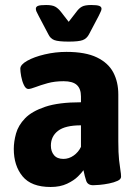

<svg xmlns="http://www.w3.org/2000/svg" viewBox="-20 -738 545 766"><path d="M182 8Q105 8 70 -34.5Q35 -77 35 -144Q35 -173 44 -205.5Q53 -238 80 -266Q107 -294 160.5 -312Q214 -330 303 -330V-353Q303 -384 286.5 -399Q270 -414 234 -414Q198 -414 169.5 -406Q141 -398 121.5 -390.5Q102 -383 93 -383Q83 -383 75.5 -398.5Q68 -414 64.5 -433.5Q61 -453 61 -464Q61 -480 88.5 -495.5Q116 -511 158.5 -521Q201 -531 245 -531Q321 -531 366.5 -509Q412 -487 432 -449Q452 -411 452 -361V-175Q452 -127 455 -100Q458 -73 460.5 -58.5Q463 -44 463 -33Q463 -23 449 -16.5Q435 -10 415 -6Q395 -2 377.5 -0.5Q360 1 352 1Q330 1 324 -16.5Q318 -34 313 -59Q307 -50 291 -34Q275 -18 247.5 -5Q220 8 182 8ZM233 -104Q255 -104 274 -117.5Q293 -131 303 -152V-238Q240 -238 211.5 -216Q183 -194 183 -157Q183 -134 195.5 -119Q208 -104 233 -104ZM344 -718Q367 -718 376 -714.5Q385 -711 385 -703Q385 -698 382 -692Q379 -686 374 -675L335 -601Q326 -584 310 -578Q294 -572 254 -572Q213 -572 197 -578Q181 -584 173 -601L134 -675Q128 -686 125.5 -692Q123 -698 123 -703Q123 -711 131.5 -714.5Q140 -718 164 -718Q188 -718 200 -711.5Q212 -705 223 -691L254 -651L285 -691Q295 -705 307 -711.5Q319 -718 344 -718Z"/></svg>

Font: Asap Semi Condensed
Style: Bold
Weight: 700
Width: 4
Designer: Pablo Cosgaya
Foundry: Omnibus-Type
Version: Version 3.001; ttfautohint (v1.8.4.7-5d5b)